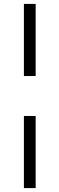

<svg xmlns="http://www.w3.org/2000/svg" viewBox="-20 -760 303 980"><path d="M102 -168H162V200H102ZM102 -372V-740H162V-372Z"/></svg>

Font: Oxanium ExtraLight Light
Style: Regular
Weight: 300
Version: Version 2.000